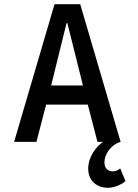

<svg xmlns="http://www.w3.org/2000/svg" viewBox="-20 -674 654 912"><path d="M223 -268 296 -564H300L374 -268ZM551 126C541 135 529 140 515 140C494 140 476 126 476 98C476 58 508 12 553 0L361 -654H239L47 0H153L199 -177H397L443 0H469C439 21 399 69 399 127C399 186 441 218 493 218C521 218 556 204 576 186Z"/></svg>

Font: Falling Sky
Style: Condensed
Weight: 400
Designer: Paul D. Hunt
Foundry: Adobe Systems Incorporated
Version: Version 1.02